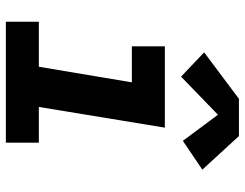

<svg xmlns="http://www.w3.org/2000/svg" viewBox="-108 -708 817 640"><g transform="rotate(90 300.0 -388.5)"><path d="M53 0V-110H203L255 -420H135V-530H406L337 -110H456V0ZM236 -584 155 -661 310 -777H434L546 -655L450 -590L363 -707Z"/></g></svg>

Font: Iosevka Curly XBdExObl
Style: Regular
Weight: 800
Width: 7
Italic angle: -9°
Monospace: yes
Designer: Belleve Invis
Foundry: Belleve Invis
Version: Version 11.1.0; ttfautohint (v1.8.3)